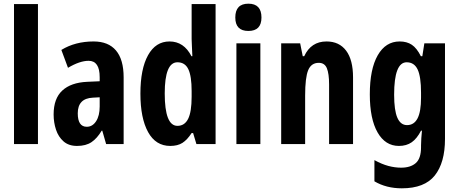

<svg xmlns="http://www.w3.org/2000/svg" viewBox="-20 -782 2491 1042"><path d="M186 0H56V-760H186Z M488 -557Q568 -557 609.5 -508Q651 -459 651 -362V0H556L535 -73H532Q507 -31 476.5 -10.5Q446 10 398 10Q353 10 325 -14.5Q297 -39 284 -78Q271 -117 271 -161Q271 -247 318 -290.5Q365 -334 453 -338L521 -341V-363Q521 -452 461 -452Q413 -452 349 -414L313 -511Q388 -557 488 -557ZM484 -252Q402 -248 402 -167Q402 -94 451 -94Q482 -94 501.5 -124Q521 -154 521 -204V-254Z M904 10Q825 10 783.5 -65.5Q742 -141 742 -274Q742 -408 783.5 -482.5Q825 -557 900 -557Q978 -557 1019 -477H1024Q1023 -509 1021.5 -531.5Q1020 -554 1020 -570V-760H1150V0H1046L1028 -60H1020Q996 -23 970 -6.5Q944 10 904 10ZM943 -99Q982 -99 1001 -137Q1020 -175 1020 -257V-288Q1020 -369 1002 -406.5Q984 -444 943 -444Q874 -444 874 -275Q874 -99 943 -99Z M1328 -762Q1399 -762 1399 -687Q1399 -614 1328 -614Q1257 -614 1257 -687Q1257 -762 1328 -762ZM1393 -547V0H1263V-547Z M1752 -557Q1821 -557 1858.5 -507Q1896 -457 1896 -362V0H1766V-324Q1766 -382 1754 -411.5Q1742 -441 1710 -441Q1669 -441 1652.5 -401Q1636 -361 1636 -263V0H1506V-547H1609L1623 -477H1631Q1668 -557 1752 -557Z M2149 -557Q2188 -557 2215 -539Q2242 -521 2264 -477H2272L2283 -547H2395V-28Q2395 101 2339.5 170.5Q2284 240 2161 240Q2076 240 2012 202V87Q2052 109 2087.5 118.5Q2123 128 2157 128Q2208 128 2236.5 103Q2265 78 2265 17V7Q2265 -10 2266.5 -32Q2268 -54 2270 -73H2265Q2243 -30 2214.5 -10Q2186 10 2145 10Q2071 10 2029 -63.5Q1987 -137 1987 -270Q1987 -407 2030 -482Q2073 -557 2149 -557ZM2187 -444Q2119 -444 2119 -268Q2119 -183 2136.5 -143Q2154 -103 2189 -103Q2227 -103 2246 -139.5Q2265 -176 2265 -252V-279Q2265 -366 2246.5 -405Q2228 -444 2187 -444Z"/></svg>

Font: Noto Sans ExtraCondensed
Style: Bold
Weight: 700
Width: 2
Designer: Monotype Design Team
Foundry: Monotype Imaging Inc.
Version: Version 2.013; ttfautohint (v1.8.4.7-5d5b)